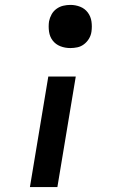

<svg xmlns="http://www.w3.org/2000/svg" viewBox="-20 -548 540 783"><path d="M267 -352Q245 -352 226 -359.5Q207 -367 195 -382.5Q183 -398 180 -419Q177 -440 180 -461Q183 -476 190.5 -489.5Q198 -503 210.5 -512Q223 -521 237.5 -524.5Q252 -528 267 -528Q288 -528 307 -520.5Q326 -513 338 -497Q350 -481 353 -460.5Q356 -440 353 -419Q351 -404 343 -390.5Q335 -377 322.5 -367.5Q310 -358 295.5 -355Q281 -352 267 -352ZM102 215 177 -236H289L214 215Z"/></svg>

Font: Iosevka Gothic
Style: Bold Italic
Weight: 700
Italic angle: -9°
Monospace: yes
Designer: Belleve Invis
Foundry: Belleve Invis
Version: Version 15.5.1; ttfautohint (v1.8.4)